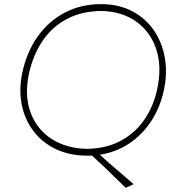

<svg xmlns="http://www.w3.org/2000/svg" viewBox="-20 -745 859 930"><path d="M403 9Q316.5 9 250 -23Q183.5 -55 141.5 -110.8Q99.5 -166.5 85.2 -239Q71 -311.5 88 -393Q110 -495 163.5 -569.5Q217 -644 295 -684.5Q373 -725 469 -725Q554 -725 618.8 -691.5Q683.5 -658 724.2 -599.5Q765 -541 778.2 -466.2Q791.5 -391.5 774 -309Q756 -225.5 713 -159.2Q670 -93 606.5 -50.5Q543 -8 464 4.5L512 48Q538.5 70.5 566 94.2Q593.5 118 627 147L589 165Q563.5 140 536.8 114Q510 88 483 62L425.5 8.5Q414 9 403 9ZM403 -24Q498.5 -26 568.5 -65Q638.5 -104 682 -169.5Q725.5 -235 742 -316Q764.5 -422.5 736.8 -506.8Q709 -591 639.8 -640.5Q570.5 -690 469 -692Q371.5 -690 300.5 -651.2Q229.5 -612.5 184.5 -544.5Q139.5 -476.5 120 -387Q98 -282 127.8 -200.8Q157.5 -119.5 228.8 -72.8Q300 -26 403 -24Z"/></svg>

Font: Commissioner Loud Thin
Style: Italic
Weight: 100
Italic angle: -12°
Designer: Kostas Bartsokas
Foundry: Kostas Bartsokas
Version: Version 1.000; ttfautohint (v1.8.3)